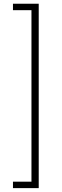

<svg xmlns="http://www.w3.org/2000/svg" viewBox="-20 -826 328 1019"><path d="M48.8 -806.2H185.5V172.4H48.8V138.2H147V-772H48.8Z"/></svg>

Font: Ufes Sans Thin
Style: Regular
Weight: 100
Designer: Ricardo Esteves & Thais Bronze
Foundry: ProDesignUfes - Ricardo Esteves, Thais Bronze (This is a derivative work, based on Roboto family, by Christian Robertson
Version: Version 2.0